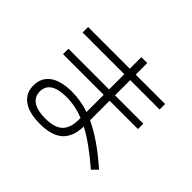

<svg xmlns="http://www.w3.org/2000/svg" viewBox="-172 -1017 1281 1281"><g transform="rotate(45 469.0 -376.0)"><path d="M123 -130.9Q123 -204.6 178 -243.9Q232.9 -283.2 335 -283.2Q417.5 -283.2 499 -255.9V-418H115.2V-468.8H499V-612.3H105.5V-664.1H499V-773.4H554.7V-664.1H832V-612.3H554.7V-468.8H822.3V-418H554.7V-233.4Q617.2 -204.6 685.1 -157.7Q752.9 -110.8 830.1 -43L792 -3.9Q656.7 -121.1 554.7 -174.3Q552.2 -74.7 498.5 -27.1Q444.8 20.5 335 20.5Q232.9 20.5 178 -18.6Q123 -57.6 123 -130.9ZM335 -30.3Q420.4 -30.3 459.7 -66.9Q499 -103.5 499 -183.6V-199.7Q417.5 -232.4 335 -232.4Q258.8 -232.4 220.2 -207.3Q181.6 -182.1 181.6 -132.8Q181.6 -83 220.7 -56.6Q259.8 -30.3 335 -30.3Z"/></g></svg>

Font: Pretendard Light
Style: Regular
Weight: 300
Designer: Base glyphs from Inter by Rasmus Andersson; Hangeul glyphs from Noto Sans CJK(Source Han Sans) by Jang Soo-young and Kan
Foundry: Kil Hyung-jin
Version: Version 1.309